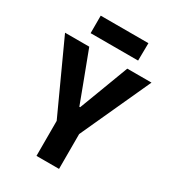

<svg xmlns="http://www.w3.org/2000/svg" viewBox="-218 -1038 1036 1154"><g transform="rotate(30 300.0 -461.5)"><path d="M229 -226.5 0 -727H168L248.5 -514L297 -384.5H302.5L351.5 -513.5L432 -727H600L371 -226.5ZM221.5 0V-322.5H378V0ZM134.5 -801.5V-923H465.5L464 -801.5Z"/></g></svg>

Font: Spline Sans Mono
Style: Bold
Weight: 700
Designer: Eben Sorkin, Mirko Velimirovic
Foundry: Sorkin Type
Version: Version 1.004